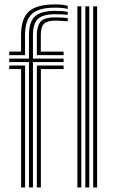

<svg xmlns="http://www.w3.org/2000/svg" viewBox="-20 -828 500 848"><path d="M20.8 -584.5V-600H73V-673Q73 -745.5 107.4 -777Q141.8 -808.5 223.2 -808.5Q260.8 -808.5 279.2 -802V-788.8Q256.2 -794.2 223.2 -794.2Q151.5 -794.2 121 -766.4Q90.5 -738.5 90.5 -673V-584.5ZM108 0V-553.8H20.8V-569.2H108V-673Q108 -731.2 134.2 -755.6Q160.5 -780 223.2 -780Q242.5 -780 255.8 -778.9Q269 -777.8 279.2 -775.5V-762.5Q267.8 -763.5 254 -764.4Q240.2 -765.2 223.2 -765.2Q169.8 -765.2 147.6 -744.5Q125.5 -723.8 125.5 -673V-569.2H261V-553.8H125.5V0ZM142.8 -584.5V-673Q142.8 -711.5 158.5 -731.4Q174.2 -751.2 223.2 -751.2Q237.5 -751.2 250.9 -750.4Q264.2 -749.5 279.2 -748.5V-734.2Q264 -735.2 250.9 -736Q237.8 -736.8 223.2 -736.8Q188 -736.8 174.1 -722.9Q160.2 -709 160.2 -673V-600H261V-584.5ZM73.2 0V-523H20.8V-538.5H90.8V0ZM142.8 0V-538.5H261V-523H160.5V0ZM391.5 0V-800H409V0ZM321.8 0V-800H339.2V0ZM356.8 0V-800H374.2V0Z"/></svg>

Font: Big Shoulders Inline Display SemiBold
Style: Regular
Weight: 600
Designer: Patric King
Foundry: XO Type Co
Version: Version 1.000